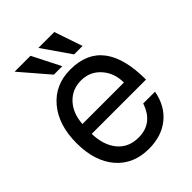

<svg xmlns="http://www.w3.org/2000/svg" viewBox="-216 -836 965 965"><g transform="rotate(-45 266.5 -353.0)"><path d="M503 -234H117Q119 -152 159.5 -103Q200 -54 271 -54Q373 -54 408 -159H492Q476 -73 417 -25Q358 23 268 23Q158 23 94 -51.5Q30 -126 30 -255Q30 -384 95.5 -461.5Q161 -539 270 -539Q503 -539 503 -234ZM119 -302H414Q414 -370 373 -416Q332 -462 269 -462Q206 -462 165 -418.5Q124 -375 119 -302ZM346 -729 397 -579H337L233 -729ZM177 -729 253 -579H193L64 -729Z"/></g></svg>

Font: ColatingCofangSans
Style: Regular
Weight: 400
Foundry: GNU
Version: Version 412.227;June 27, 2022;FontCreator 11.0.0.2412 32-bit